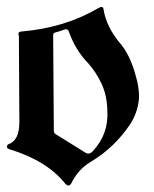

<svg xmlns="http://www.w3.org/2000/svg" viewBox="-21 -532 454 566"><path d="M189 8.8Q181.6 21 170.9 8.8Q117.2 -58.1 7.8 -91.8Q-1 -94.2 -0.7 -99.6Q-0.5 -105 4.9 -107.4Q36.1 -118.2 36.1 -172.4L34.7 -421.4Q34.7 -426.8 33.7 -429.9Q32.7 -433.1 34.4 -435.8Q36.1 -438.5 41 -439Q170.9 -449.7 272 -509.8Q276.4 -512.2 280 -511.2Q283.7 -510.3 284.2 -504.4Q292.5 -451.7 335.9 -400.9Q359.9 -371.6 375.7 -320.8Q391.6 -270 388.2 -236.3Q383.3 -196.8 362.3 -165.3Q341.3 -133.8 314.5 -107.4Q282.7 -76.2 246.1 -54.7Q209.5 -33.2 189 8.8ZM135.7 -427.7 137.7 -146.5Q137.7 -139.2 143.6 -136.2L230 -82.5Q242.7 -74.2 253.4 -87.4Q299.8 -137.2 295.4 -207Q294.4 -250.5 278.6 -284.7Q262.7 -318.8 239.3 -345.2Q201.2 -383.8 181.2 -440.9Q180.2 -443.4 176.8 -445.1Q173.3 -446.8 170.4 -445.3Q155.8 -439.9 141.1 -436Q135.7 -434.1 135.7 -427.7Z"/></svg>

Font: Bertholdr Mainzer Fraktur
Style: Regular
Weight: 400
Designer: Peter Wiegel, original typeface by Carl Albert Fahrenwaldt 1901
Foundry: Peter Wiegel
Version: Version 1.000 2010 initial release